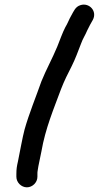

<svg xmlns="http://www.w3.org/2000/svg" viewBox="-20 -700 472 821"><path d="M140 56V45C140 39 140 34 141 30C145 2 149 -10 157 -52C174 -151 210 -235 241 -319C254 -353 271 -387 287 -418C302 -448 314 -481 326 -512C334 -535 345 -550 353 -570C361 -587 369 -601 377 -615C397 -653 361 -690 324 -678C302 -671 296 -653 285 -634C276 -619 269 -599 259 -583C247 -560 236 -528 225 -501C204 -450 178 -404 157 -352C135 -289 104 -214 85 -146C77 -117 63 -40 57 -11C52 11 50 22 50 45V56C50 80 71 101 95 101C119 101 140 80 140 56Z"/></svg>

Font: Electronic
Style: Blk
Weight: 900
Version: Version 1.011